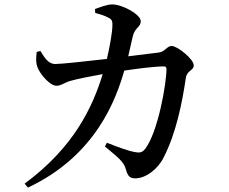

<svg xmlns="http://www.w3.org/2000/svg" viewBox="-20 -803 1040 873"><path d="M457 -137C517 -87 544 -67 553 -31C561 -3 570 8 595 8C643 8 698 -34 724 -87C781 -197 809 -339 825 -449C830 -483 861 -482 861 -506C861 -534 787 -594 760 -594C740 -594 729 -567 701 -564L563 -547L584 -639C594 -679 620 -679 620 -707C620 -736 540 -782 491 -783C467 -783 435 -770 412 -762L413 -744C432 -739 457 -732 474 -722C489 -715 492 -706 491 -686C491 -658 479 -590 466 -535C360 -523 259 -512 231 -512C199 -512 182 -542 164 -571L147 -567C144 -541 142 -518 151 -496C162 -466 207 -413 237 -413C259 -413 273 -428 303 -436C331 -444 395 -457 447 -466C401 -317 318 -135 92 32L107 50C418 -96 509 -356 545 -482C607 -491 681 -501 726 -501C733 -501 737 -497 737 -489C737 -425 699 -203 640 -126C626 -109 616 -107 590 -112C568 -116 518 -133 466 -154Z"/></svg>

Font: Noto Serif CJK SC SemiBold
Style: Regular
Weight: 600
Designer: Ryoko NISHIZUKA 西塚涼子 (kana & ideographs); Frank Grießhammer (Latin, Greek & Cyrillic); Wenlong ZHANG 张文龙 (bopomofo); San
Foundry: Adobe
Version: Version 2.001;hotconv 1.1.0;makeotfexe 2.6.0